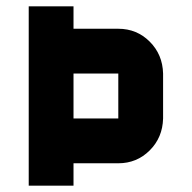

<svg xmlns="http://www.w3.org/2000/svg" viewBox="-20 -587 606 607"><path d="M354 -212.4V-354.5H212.4V-212.4ZM495.6 -212.4Q494.1 -152.3 453.4 -111.6Q412.6 -70.8 354 -70.8H212.4V0H70.8V-566.9H212.4V-496.1H354Q412.6 -496.1 453.4 -455.3Q494.1 -414.6 495.6 -354.5Z"/></svg>

Font: Blazma
Style: Regular
Weight: 400
Designer: GGBotNet
Version: 1.00